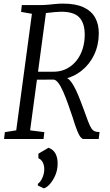

<svg xmlns="http://www.w3.org/2000/svg" viewBox="-20 -771 610 1065"><path d="M2.5 0 7 -38 70 -48 157 -694.5 97 -705 101 -743H207.5Q227 -743 247.8 -745Q268.5 -747 289.2 -749Q310 -751 329 -751Q399.5 -751 443.5 -730.5Q487.5 -710 508 -672.8Q528.5 -635.5 528 -585Q527.5 -520.5 502.2 -467.2Q477 -414 432 -378.5Q387 -343 327 -330.5L339 -339.5Q355.5 -341 371.2 -321.2Q387 -301.5 401 -271.8Q415 -242 426 -212.5Q437 -183 444 -165Q459 -122.5 468.8 -97.2Q478.5 -72 486.8 -59.5Q495 -47 505.2 -42.8Q515.5 -38.5 532 -38.5L527.5 0H443Q436 0 427.5 -9.8Q419 -19.5 408.2 -45.8Q397.5 -72 382.5 -121.5Q370.5 -157 357.5 -193.8Q344.5 -230.5 331 -261.5Q317.5 -292.5 303.5 -311Q289.5 -329.5 276 -329.5Q274 -329.5 261 -329.5Q248 -329.5 230 -329.2Q212 -329 195 -329Q178 -329 167.5 -329L174.5 -373.5Q184.5 -373.5 202 -373.2Q219.5 -373 238 -373Q256.5 -373 270.5 -373.2Q284.5 -373.5 289 -373.5Q325.5 -376 355.2 -392.8Q385 -409.5 406.2 -437.2Q427.5 -465 438.8 -501.2Q450 -537.5 450 -578Q450 -642 420.2 -674Q390.5 -706 319.5 -706Q306.5 -706 284.2 -704Q262 -702 242.2 -699.5Q222.5 -697 216 -695L239 -730L147 -48L226 -38L221.5 0ZM190 258V249Q202 240 209.8 226Q217.5 212 221.8 196.2Q226 180.5 225.5 166Q225.5 145.5 216.8 129Q208 112.5 193 107V81.5L249 48.5Q278 59.5 289.5 84.2Q301 109 299.5 143Q298.5 174 286.5 201.8Q274.5 229.5 257.5 249Q240.5 268.5 223.5 274Z"/></svg>

Font: Merriweather 24pt SemiCondensed Light
Style: Italic
Weight: 300
Width: 4
Italic angle: -7.8°
Designer: Eben Sorkin
Foundry: Eben Sorkin
Version: Version 2.101